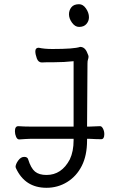

<svg xmlns="http://www.w3.org/2000/svg" viewBox="-20 -718 540 913"><path d="M201 175Q99 175 56 82Q54 78 54 76Q54 63 66.5 45.5Q79 28 95 28Q111 28 114 40Q127 82 146.5 98Q166 114 201 114Q273 114 312 40Q330 2 330 -51V-58H126L102 -57L72 -55H71Q62 -55 56.5 -67.5Q51 -80 51 -94Q51 -118 67 -118Q97 -116 126 -116H330V-427Q285 -422 237 -422Q189 -422 179 -421Q162 -421 155 -440.5Q148 -460 148 -474Q148 -491 164 -491Q191 -485 229 -485Q333 -485 361 -495Q385 -495 396 -464Q401 -454 401 -449Q401 -442 398.5 -435.5Q396 -429 396 -416L394 -116H405Q417 -116 455 -118H456Q464 -118 470 -106Q476 -94 476 -80Q476 -56 461 -56Q439 -56 405 -58H394V-50Q394 21 369 70.5Q344 120 299.5 147.5Q255 175 201 175ZM356 -590Q337 -590 322.5 -610Q308 -630 308 -650Q308 -669 319.5 -683.5Q331 -698 356 -698Q375 -698 389 -677.5Q403 -657 403 -636Q403 -618 391 -604Q379 -590 356 -590Z"/></svg>

Font: LXGW WenKai Mono TC
Style: Regular
Weight: 400
Designer: LXGW / Fontworks Inc.
Foundry: LXGW / Fontworks Inc.
Version: Version 1.330